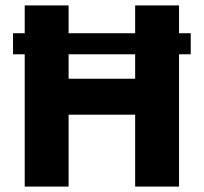

<svg xmlns="http://www.w3.org/2000/svg" viewBox="-20 -687 750 707"><path d="M28 -487.1V-564.6H682.3V-487.1ZM71 0V-667H232.6V-397.1H477.7V-667H639.3V0H477.7V-264.7H232.6V0Z"/></svg>

Font: Maven Pro
Style: Regular
Weight: 400
Designer: Joe Prince
Foundry: Joe Prince
Version: Version 2.103